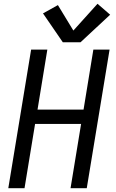

<svg xmlns="http://www.w3.org/2000/svg" viewBox="-20 -998 616 1018"><path d="M24 0H110L166 -341H410L354 0H440L561 -735H475L423 -417H179L231 -735H145ZM313 -774H407L564 -920L497 -978L369 -836L287 -971L208 -927Z"/></svg>

Font: Iosevka Sparkle
Style: Italic
Weight: 400
Italic angle: -9°
Designer: Belleve Invis
Foundry: Belleve Invis
Version: Version 4.5.0; ttfautohint (v1.8.3)